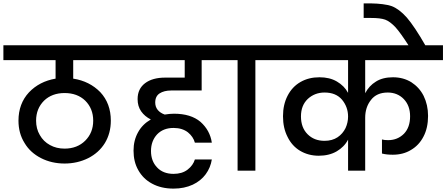

<svg xmlns="http://www.w3.org/2000/svg" viewBox="-44 -1007 2634 1133"><path d="M698 -652C698 -652 698 -740 698 -740C698 -740 -24 -740 -24 -740C-24 -740 -24 -652 -24 -652C-24 -652 284 -652 284 -652C284 -652 284 -543 284 -543C284 -543 284 -543 284 -543C220 -532 168 -505 127 -462C86 -418 65 -362 65 -295C65 -295 65 -295 65 -295C65 -245 77 -201 101 -163C124 -124 157 -95 198 -74C239 -53 286 -42 337 -42C337 -42 337 -42 337 -42C388 -42 435 -53 477 -74C518 -95 551 -124 575 -163C598 -201 610 -245 610 -295C610 -295 610 -295 610 -295C610 -363 589 -419 548 -463C506 -506 453 -533 388 -543C388 -543 388 -652 388 -652C388 -652 698 -652 698 -652ZM506 -295C506 -295 506 -295 506 -295C506 -247 490 -208 459 -177C428 -146 387 -130 337 -130C337 -130 337 -130 337 -130C305 -130 276 -137 251 -151C225 -165 205 -185 191 -210C176 -235 169 -264 169 -295C169 -295 169 -295 169 -295C169 -343 185 -382 216 -413C247 -443 288 -458 337 -458C337 -458 337 -458 337 -458C387 -458 428 -443 459 -413C490 -382 506 -343 506 -295Z M966 -473C966 -473 1146 -473 1146 -473C1146 -473 1146 -652 1146 -652C1146 -652 1283 -652 1283 -652C1283 -652 1283 -740 1283 -740C1283 -740 650 -740 650 -740C650 -740 650 -652 650 -652C650 -652 1046 -652 1046 -652C1046 -652 1046 -549 1046 -549C1046 -549 930 -549 930 -549C930 -549 930 -549 930 -549C881 -549 841 -538 812 -516C783 -494 768 -463 768 -422C768 -422 768 -422 768 -422C768 -394 775 -370 789 -350C803 -330 822 -314 846 -302C846 -302 846 -302 846 -302C813 -283 788 -258 771 -227C753 -195 744 -159 744 -118C744 -118 744 -118 744 -118C744 -75 753 -36 772 -3C791 31 818 58 854 77C889 96 931 106 980 106C980 106 980 106 980 106C1023 106 1060 98 1093 83C1125 68 1151 47 1170 21C1189 -5 1201 -34 1206 -66C1206 -66 1106 -66 1106 -66C1106 -66 1106 -66 1106 -66C1099 -43 1085 -23 1063 -6C1041 11 1013 19 980 19C980 19 980 19 980 19C939 19 906 6 883 -19C859 -44 847 -76 847 -116C847 -116 847 -116 847 -116C847 -155 859 -188 883 -214C907 -239 939 -252 980 -252C980 -252 980 -252 980 -252C1015 -252 1043 -243 1065 -226C1086 -209 1100 -188 1106 -165C1106 -165 1206 -165 1206 -165C1206 -165 1206 -165 1206 -165C1199 -214 1176 -255 1139 -288C1101 -320 1049 -336 982 -336C982 -336 982 -336 982 -336C965 -336 947 -334 928 -331C928 -331 928 -331 928 -331C911 -337 897 -346 887 -358C877 -370 872 -385 872 -402C872 -402 872 -402 872 -402C872 -427 881 -445 898 -456C915 -467 938 -473 966 -473Z M1463 0C1463 0 1463 -652 1463 -652C1463 -652 1585 -652 1585 -652C1585 -652 1585 -740 1585 -740C1585 -740 1236 -740 1236 -740C1236 -740 1236 -652 1236 -652C1236 -652 1358 -652 1358 -652C1358 -652 1358 0 1358 0C1358 0 1463 0 1463 0Z M2570 -652C2570 -652 2570 -740 2570 -740C2570 -740 1537 -740 1537 -740C1537 -740 1537 -652 1537 -652C1537 -652 2010 -652 2010 -652C2010 -652 2010 -459 2010 -459C2010 -459 2010 -459 2010 -459C1995 -487 1973 -509 1944 -526C1915 -543 1881 -551 1841 -551C1841 -551 1841 -551 1841 -551C1799 -551 1762 -542 1729 -523C1696 -504 1671 -477 1653 -442C1635 -407 1626 -367 1626 -321C1626 -321 1626 -321 1626 -321C1626 -274 1635 -234 1653 -199C1670 -164 1695 -136 1727 -117C1759 -98 1796 -88 1837 -88C1837 -88 1837 -88 1837 -88C1878 -88 1914 -97 1943 -114C1972 -131 1995 -154 2010 -183C2010 -183 2010 0 2010 0C2010 0 2111 0 2111 0C2111 0 2111 -312 2111 -312C2111 -312 2111 -312 2111 -312C2111 -353 2122 -388 2145 -417C2167 -446 2200 -461 2244 -461C2244 -461 2244 -461 2244 -461C2282 -461 2314 -448 2339 -422C2364 -396 2376 -362 2376 -321C2376 -321 2376 -321 2376 -321C2376 -277 2364 -243 2340 -218C2315 -193 2284 -180 2247 -180C2247 -180 2247 -180 2247 -180C2232 -180 2220 -181 2210 -184C2210 -184 2210 -101 2210 -101C2210 -101 2210 -101 2210 -101C2229 -96 2250 -94 2274 -94C2274 -94 2274 -94 2274 -94C2314 -94 2350 -103 2381 -122C2412 -140 2437 -166 2455 -201C2473 -235 2482 -276 2482 -323C2482 -323 2482 -323 2482 -323C2482 -367 2473 -406 2456 -441C2439 -475 2414 -502 2383 -522C2352 -541 2316 -551 2275 -551C2275 -551 2275 -551 2275 -551C2236 -551 2202 -543 2175 -526C2147 -509 2126 -486 2111 -457C2111 -457 2111 -652 2111 -652C2111 -652 2570 -652 2570 -652ZM1871 -176C1871 -176 1871 -176 1871 -176C1830 -176 1797 -189 1771 -215C1745 -241 1732 -276 1732 -320C1732 -320 1732 -320 1732 -320C1732 -363 1745 -397 1772 -423C1799 -448 1832 -461 1871 -461C1871 -461 1871 -461 1871 -461C1916 -461 1950 -447 1974 -419C1998 -390 2010 -357 2010 -319C2010 -319 2010 -319 2010 -319C2010 -296 2005 -273 1995 -251C1984 -229 1969 -211 1948 -197C1927 -183 1901 -176 1871 -176Z M2468 -736C2468 -736 2468 -736 2468 -736C2424 -813 2387 -868 2357 -903C2326 -938 2296 -960 2267 -971C2237 -981 2196 -986 2145 -987C2145 -987 2102 -987 2102 -987C2102 -987 2102 -901 2102 -901C2102 -901 2147 -901 2147 -901C2147 -901 2147 -901 2147 -901C2182 -901 2209 -898 2229 -891C2248 -884 2268 -869 2289 -847C2310 -824 2336 -787 2369 -736C2369 -736 2468 -736 2468 -736Z"/></svg>

Font: Girnar Poppins
Style: Medium
Weight: 500
Designer: Ninad Kale (Devanagari), Jonny Pinhorn (Latin)
Foundry: Indian Type Foundry
Version: ""